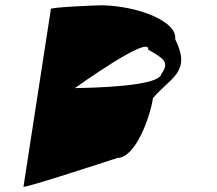

<svg xmlns="http://www.w3.org/2000/svg" viewBox="-20 -722 823 728"><path d="M69 -14C68 -6 425 -123 425 -123C493 -123 549 -276 560 -350C628 -430 707 -448 644 -574C654 -638 510 -699 366 -702C352 -702 174 -695 173 -688ZM264 -388C264 -388 551 -594 542 -534C596 -502 626 -488 592 -442C585 -394 330 -389 264 -388Z"/></svg>

Font: Ampere
Style: SuExtIta
Weight: 400
Version: Version 1